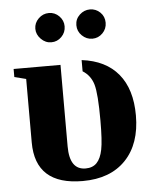

<svg xmlns="http://www.w3.org/2000/svg" viewBox="-50 -712 620 765"><g transform="rotate(-5 259.5 -329.5)"><path d="M250.5 9.8Q61 9.8 61 -161.1V-415L14.6 -426.8V-459H202.1V-132.8Q202.1 -39.1 266.1 -39.1Q294.4 -39.1 310.8 -56.2Q327.1 -73.2 334.2 -108.2Q341.3 -143.1 341.3 -224.6Q341.3 -332 330.3 -369.1Q319.3 -406.2 287.6 -425.8V-470.7Q383.3 -459 433.6 -398.2Q483.9 -337.4 483.9 -232.4Q483.9 -118.7 422.4 -54.4Q360.8 9.8 250.5 9.8ZM337.9 -551.8Q314.5 -551.8 296.6 -569.1Q278.8 -586.4 278.8 -610.8Q278.8 -635.3 296.6 -652.1Q314.5 -668.9 337.9 -668.9Q361.8 -668.9 378.9 -652.3Q396 -635.7 396 -610.8Q396 -586.4 378.9 -569.1Q361.8 -551.8 337.9 -551.8ZM173.8 -551.8Q150.4 -551.8 132.6 -569.8Q114.7 -587.9 114.7 -610.8Q114.7 -634.3 132.3 -651.6Q149.9 -668.9 173.8 -668.9Q197.8 -668.9 214.8 -651.6Q231.9 -634.3 231.9 -610.8Q231.9 -586.4 214.8 -569.1Q197.8 -551.8 173.8 -551.8Z"/></g></svg>

Font: Tinos
Style: Bold
Weight: 700
Designer: Steve Matteson
Foundry: Monotype Imaging Inc.
Version: Version 1.23